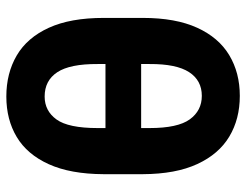

<svg xmlns="http://www.w3.org/2000/svg" viewBox="-106 -668 784 612"><g transform="rotate(90 286.0 -362.0)"><path d="M535.2 -425.3V-300.3Q534.7 -194.3 503.4 -125.5Q472.2 -56.6 416.7 -23.4Q361.3 9.8 287.6 9.8Q213.4 9.8 156.7 -23.4Q100.1 -56.6 68.6 -125.5Q37.1 -194.3 37.1 -300.3V-425.3Q37.1 -529.8 68.4 -598.4Q99.6 -667 155.8 -700.7Q211.9 -734.4 285.6 -734.4Q359.4 -734.4 415.3 -700.9Q471.2 -667.5 502.9 -598.9Q534.7 -530.3 535.2 -425.3ZM184.1 -446.8V-419.9H388.2V-446.8Q388.2 -536.6 360.4 -575Q332.5 -613.3 285.6 -613.3Q236.3 -613.3 210 -572.8Q183.6 -532.2 184.1 -446.8ZM388.2 -281.2V-306.2H184.1V-281.2Q183.6 -192.9 210.2 -152.6Q236.8 -112.3 287.6 -112.3Q333.5 -112.3 360.8 -150.1Q388.2 -188 388.2 -281.2Z"/></g></svg>

Font: Inter Tight
Style: Bold
Weight: 700
Designer: Rasmus Andersson
Foundry: rsms
Version: Version 3.004; ttfautohint (v1.8.4.7-5d5b)